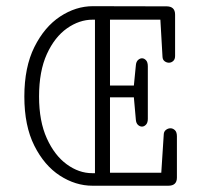

<svg xmlns="http://www.w3.org/2000/svg" viewBox="-20 -592 645 612"><path d="M274.9 0Q220.7 0 170.9 -32.2Q121.1 -64.5 89.4 -127.7Q57.6 -190.9 57.6 -284.2Q57.6 -377.9 89.6 -442.1Q121.6 -506.3 171.6 -539.3Q221.7 -572.3 276.4 -572.3Q335 -572.3 393.6 -572Q452.1 -571.8 510.7 -571.8Q538.1 -571.8 538.1 -545.4V-413.6Q538.1 -402.8 532 -397.5Q525.9 -392.1 518.6 -392.1Q511.2 -392.1 504.9 -396.7Q498.5 -401.4 498 -410.6L491.2 -529.3H330.6V-319.3H406.7L413.1 -384.3Q414.1 -395.5 420.2 -400.9Q426.3 -406.2 432.6 -406.2Q439.5 -406.2 445.3 -400.1Q451.2 -394 451.2 -380.4V-213.4Q451.2 -200.7 445.3 -194.6Q439.5 -188.5 432.6 -188.5Q425.8 -188.5 419.9 -193.8Q414.1 -199.2 413.1 -209.5L406.7 -281.7H330.6V-41.5H494.1L502 -164.1Q502.4 -172.9 509 -178Q515.6 -183.1 523.4 -183.1Q531.2 -183.1 537.6 -177Q543.9 -170.9 543.9 -157.7V-25.9Q543.9 0 516.6 0ZM273.9 -40H282.7V-529.3H275.4Q232.9 -529.3 193.6 -501.7Q154.3 -474.1 129.4 -419.7Q104.5 -365.2 104.5 -284.2Q104.5 -205.6 129.2 -151.1Q153.8 -96.7 192.6 -68.4Q231.4 -40 273.9 -40Z"/></svg>

Font: Cutive Mono
Style: Regular
Weight: 400
Designer: Vernon Adams
Foundry: Vernon Adams
Version: Version 1.110; ttfautohint (v1.8.4.7-5d5b)